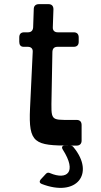

<svg xmlns="http://www.w3.org/2000/svg" viewBox="-20 -703 487 927"><path d="M322 0H350C365 0 374 -9 374 -24V-99C374 -115 366 -124 350 -124H322C222 -124 227 -120 229 -239L233 -453C234 -469 242 -477 258 -477H336C352 -477 360 -486 360 -501V-522C360 -538 352 -547 336 -547H259C243 -547 234 -556 235 -572L238 -658C238 -674 230 -683 214 -683H168C152 -683 143 -674 143 -659L140 -571C139 -555 130 -547 115 -547H97C81 -547 73 -539 73 -522V-501C73 -486 80 -477 94 -477H114C130 -477 139 -468 138 -453L125 -180C117 -10 147 0 322 0ZM181 185C351 251 439 135 336 9C331 2 326 0 318 0H292C280 0 276 8 283 19C354 130 302 167 222 133C214 129 207 130 201 137L176 164C169 173 171 181 181 185Z"/></svg>

Font: OpenDyslexic3
Style: Regular
Weight: 400
Designer: Abelardo Gonzalez
Version: Version 3.001;PS 003.001;hotconv 1.0.88;makeotf.lib2.5.64775